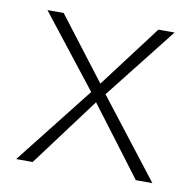

<svg xmlns="http://www.w3.org/2000/svg" viewBox="-60 -523 591 583"><g transform="rotate(10 236.0 -231.0)"><path d="M26 0 215 -240 41 -462H91L238 -270L383 -462H433L259 -241L446 0H395L235 -212L77 0Z"/></g></svg>

Font: Ysabeau SC ExtraLight
Style: Regular
Weight: 250
Designer: Christian Thalmann (Catharsis Fonts)
Version: Version 2.001;gftools[0.9.30]; featfreeze: smcp